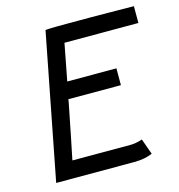

<svg xmlns="http://www.w3.org/2000/svg" viewBox="-97 -719 751 807"><g transform="rotate(-15 278.5 -315.5)"><path d="M172.4 -631.3 49.3 1.5H388.2C425.3 1.5 446.8 -4.4 468.8 -13.2L444.3 -82C444.3 -82 420.4 -72.3 393.1 -72.3H139.6C147 -109.9 168.5 -211.4 187.5 -310.5L189.9 -325.2H418.5V-398.4H204.6L235.4 -558.6H557.1V-631.8H549.3C513.2 -631.8 446.8 -633.3 374 -633.3H320.3H272.5C234.4 -633.3 200.2 -633.3 172.4 -631.3Z"/></g></svg>

Font: Fantasque Sans Mono
Style: RegItalic
Weight: 400
Italic angle: -11°
Monospace: yes
Designer: Jany Belluz
Version: Version 1.6.3